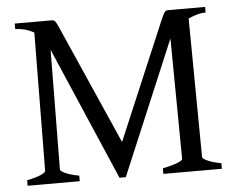

<svg xmlns="http://www.w3.org/2000/svg" viewBox="-47 -671 900 726"><g transform="rotate(-5 403.0 -307.5)"><path d="M756.8 -594.2Q742.7 -594.2 725.3 -589.6Q708 -585 690.9 -576.7L695.8 -50.8Q695.8 -44.9 713.6 -36.4Q731.4 -27.8 766.6 -21V0H544.4V-21Q577.6 -27.8 598.9 -35.9Q620.1 -43.9 620.1 -50.8L615.7 -507.8L401.9 0H377.9L160.6 -504.4L156.2 -50.8Q156.2 -44.9 174.1 -36.4Q191.9 -27.8 227.1 -21V0H29.3V-21Q63 -27.8 81.5 -35.9Q100.1 -43.9 100.1 -50.8L105 -574.7Q86.4 -585.4 67.6 -589.8Q48.8 -594.2 34.2 -594.2V-615.2H173.8Q178.7 -615.2 182.1 -613.8Q185.5 -612.3 188.7 -607.9Q191.9 -603.5 195.6 -595.5Q199.2 -587.4 205.1 -574.2L399.4 -133.8L585.9 -574.2Q592.3 -588.9 596.2 -597.2Q600.1 -605.5 603.3 -609.4Q606.4 -613.3 609.6 -614.3Q612.8 -615.2 617.2 -615.2H756.8Z"/></g></svg>

Font: Gentium Plus
Style: Regular
Weight: 400
Designer: J. Victor Gaultney, Annie Olsen, Iska Routamaa
Foundry: SIL International
Version: Version 1.510